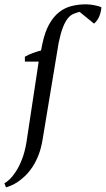

<svg xmlns="http://www.w3.org/2000/svg" viewBox="-56 -666 479 869"><path d="M119.1 -387.2H56.6V-409.2Q73.2 -418.9 92.5 -426Q111.8 -433.1 129.9 -437.5L135.7 -467.8Q147 -521 166.3 -555.7Q185.5 -590.3 211.2 -610.6Q236.8 -630.9 268.1 -638.7Q299.3 -646.5 334 -646.5Q341.3 -646.5 350.3 -645.5Q359.4 -644.5 368.9 -642.8Q378.4 -641.1 387.2 -638.7Q396 -636.2 402.8 -632.8Q401.9 -614.3 394 -593.8Q386.2 -573.2 369.6 -559.1L304.2 -612.3Q289.1 -608.4 275.9 -602.8Q262.7 -597.2 251.2 -583.3Q239.7 -569.3 229.2 -543.2Q218.8 -517.1 209.5 -472.7L137.2 -37.1Q130.9 3.4 118.7 34.9Q106.4 66.4 90.8 89.8Q75.2 113.3 57.9 129.9Q40.5 146.5 24.4 157.2Q8.3 168 -5.9 173.8Q-20 179.7 -28.8 182.1L-36.1 163.6Q-25.9 158.2 -11.7 144.8Q2.4 131.3 16.8 108.9Q31.2 86.4 43.7 54.4Q56.2 22.5 63.5 -20.5Z"/></svg>

Font: PT Astra Serif
Style: Italic
Weight: 400
Italic angle: -16°
Designer: A.Korolkova, I. Chaeva
Foundry: ParaType Ltd
Version: Version 1.001